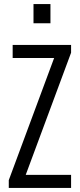

<svg xmlns="http://www.w3.org/2000/svg" viewBox="-20 -920 391 940"><path d="M23 0V-38L245 -636H42V-700H328V-662L106 -64H328V0ZM144 -806V-900H227V-806Z"/></svg>

Font: Pathway Gothic One
Style: Regular
Weight: 400
Version: Version 1.003; ttfautohint (v1.8.4.7-5d5b);gftools[0.9.26]